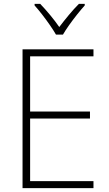

<svg xmlns="http://www.w3.org/2000/svg" viewBox="-20 -968 559 988"><path d="M461 0H96V-714H461V-678H135V-394H443V-358H135V-36H461ZM416 -948V-940Q398 -920 376.5 -893Q355 -866 335.5 -838.5Q316 -811 304 -790H268Q256 -811 237 -838.5Q218 -866 197 -893Q176 -920 158 -940V-948H187Q212 -922 238.5 -890Q265 -858 285 -829Q307 -858 333.5 -890Q360 -922 386 -948Z"/></svg>

Font: Noto Sans Disp ExtLt
Style: Regular
Weight: 200
Designer: Monotype Design Team
Foundry: Monotype Imaging Inc.
Version: Version 2.000;GOOG;noto-source:20170915:90ef993387c0